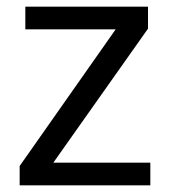

<svg xmlns="http://www.w3.org/2000/svg" viewBox="-20 -556 510 576"><path d="M431 0V-68H140L424 -470V-536H56V-468H327L39 -58V0Z"/></svg>

Font: Noto Sans Sunuwar
Style: Regular
Weight: 400
Designer: Anshuman Pandey
Foundry: Jamra Patel LLC
Version: Version 1.000